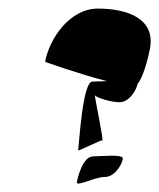

<svg xmlns="http://www.w3.org/2000/svg" viewBox="-20 -422 371 447"><path d="M85 -278C85 -278 166 -249 229 -233C215 -233 202 -232 195 -232C172 -232 164 -84 162 -72C161 -69 216 -97 218 -95C223 -89 199 -202 201 -200C206 -194 239 -184 258 -184C282 -184 298 -214 300 -226C313 -242 324 -282 329 -308C343 -380 274 -402 208 -402C142 -402 95 -332 85 -278ZM159 2C157 14 200 -10 224 -10C248 -10 264 -40 266 -52C268 -64 221 -58 197 -58C173 -58 161 -10 159 2Z"/></svg>

Font: Corrode
Style: Ita
Weight: 400
Designer: Mew Too
Version: Version 0.532